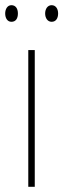

<svg xmlns="http://www.w3.org/2000/svg" viewBox="-32 -786 244 740"><path d="M-12 -734C-12 -717 -4 -702 12 -702C29 -702 37 -715 37 -734C37 -752 29 -766 12 -766C-4 -766 -12 -750 -12 -734ZM142 -734C142 -717 151 -702 167 -702C184 -702 192 -716 192 -734C192 -752 183 -766 167 -766C151 -766 142 -751 142 -734ZM102 -66V-593H77V-66Z"/></svg>

Font: Noto Sans Malayalam UI Condensed Thin
Style: Regular
Weight: 100
Width: 3
Designer: Jelle Bosma - Monotype Design Team
Foundry: Monotype Imaging Inc.
Version: Version 2.104